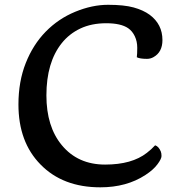

<svg xmlns="http://www.w3.org/2000/svg" viewBox="-20 -778 751 808"><path d="M555.7 -537.1Q557.6 -550.8 557.6 -577.1Q557.6 -603.5 547.4 -625.2Q537.1 -647 519.5 -659.2Q488.8 -680.2 427 -680.2Q365.2 -680.2 318.1 -658Q271 -635.7 239.3 -595.7Q175.3 -515.1 175.3 -376.5Q175.3 -245.1 240.2 -167Q307.6 -85.4 422.4 -85.4Q535.2 -85.4 598.1 -134.8Q617.2 -149.4 632.8 -166.5Q647.5 -162.1 656.7 -140.6Q659.7 -133.3 659.7 -121.3Q659.7 -109.4 642.3 -86.2Q625 -63 591.8 -41.5Q512.7 10.3 402.3 10.3Q244.1 10.3 150.4 -85.9Q57.6 -180.2 57.6 -338.4Q57.6 -435.1 88.4 -512.7Q119.1 -590.3 172.4 -644.8Q225.6 -699.2 296.6 -728.5Q367.7 -757.8 434.8 -757.8Q502 -757.8 542.5 -746.6Q583 -735.4 609.9 -715.8Q663.6 -675.8 663.6 -609.4Q663.6 -558.6 626 -537.6Q613.3 -530.3 598.6 -530.3Q568.4 -530.3 555.7 -537.1Z"/></svg>

Font: Quando
Style: Regular
Weight: 400
Version: Version 1.002